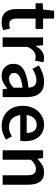

<svg xmlns="http://www.w3.org/2000/svg" viewBox="807 -1472 677 2331"><g transform="rotate(90 1145.5 -306.5)"><path d="M246 12Q203 12 173.5 -1Q144 -14 125.5 -37.5Q107 -61 98.5 -93.5Q90 -126 90 -166V-400H20V-486L96 -491L110 -625H206V-491H331V-400H206V-166Q206 -80 275 -80Q288 -80 301.5 -83Q315 -86 326 -91L346 -6Q326 1 300.5 6.5Q275 12 246 12Z M434 0V-491H529L537 -404H541Q567 -452 604 -477.5Q641 -503 680 -503Q715 -503 736 -493L716 -393Q703 -397 692 -399Q681 -401 665 -401Q636 -401 604 -378.5Q572 -356 549 -300V0Z M900 12Q835 12 795 -27.5Q755 -67 755 -132Q755 -171 771.5 -201.5Q788 -232 823.5 -254Q859 -276 913.5 -291Q968 -306 1044 -314Q1043 -333 1038.5 -350.5Q1034 -368 1023.5 -381.5Q1013 -395 996 -402.5Q979 -410 954 -410Q918 -410 883.5 -396Q849 -382 816 -362L774 -439Q815 -465 866 -484Q917 -503 976 -503Q1068 -503 1113.5 -448.5Q1159 -394 1159 -291V0H1064L1056 -54H1052Q1019 -26 981.5 -7Q944 12 900 12ZM937 -78Q967 -78 991.5 -92Q1016 -106 1044 -132V-242Q994 -236 960 -226Q926 -216 905 -203.5Q884 -191 875 -175Q866 -159 866 -141Q866 -108 886 -93Q906 -78 937 -78Z M1507 12Q1456 12 1412 -5.5Q1368 -23 1335 -56Q1302 -89 1283.5 -136.5Q1265 -184 1265 -245Q1265 -305 1284 -353Q1303 -401 1334.5 -434Q1366 -467 1407 -485Q1448 -503 1491 -503Q1541 -503 1579 -486Q1617 -469 1642.5 -438Q1668 -407 1681 -364Q1694 -321 1694 -270Q1694 -253 1692.5 -238Q1691 -223 1689 -214H1377Q1385 -148 1423.5 -112.5Q1462 -77 1522 -77Q1554 -77 1581.5 -86.5Q1609 -96 1636 -113L1675 -41Q1640 -18 1597 -3Q1554 12 1507 12ZM1376 -292H1594Q1594 -349 1569.5 -381.5Q1545 -414 1494 -414Q1450 -414 1417 -383Q1384 -352 1376 -292Z M1804 0V-491H1899L1907 -425H1911Q1944 -457 1982.5 -480Q2021 -503 2072 -503Q2151 -503 2187 -452.5Q2223 -402 2223 -308V0H2108V-293Q2108 -354 2090 -379Q2072 -404 2031 -404Q1999 -404 1974.5 -388.5Q1950 -373 1919 -343V0Z"/></g></svg>

Font: Giro Semibold
Style: Regular
Weight: 600
Designer: Paul D. Hunt
Foundry: Adobe Systems Incorporated
Version: Version 1.000;PS 1.0;hotconv 1.0.88;makeotf.lib2.5.647800